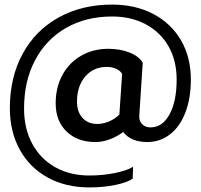

<svg xmlns="http://www.w3.org/2000/svg" viewBox="-20 -709 876 838"><path d="M518 -133Q491 -113 459 -101Q427 -89 397 -89Q318 -89 270.5 -135Q223 -181 223 -258Q223 -328 252.5 -382Q282 -436 334.5 -466Q387 -496 453 -496Q505 -496 546 -479.5Q587 -463 603 -435L588 -206Q586 -183 599.5 -168Q613 -153 637 -153Q689 -153 720 -210Q751 -267 751 -362Q751 -444 716 -506Q681 -568 617 -602.5Q553 -637 469 -637Q355 -637 268 -587Q181 -537 133 -446Q85 -355 85 -235Q85 -148 120.5 -82Q156 -16 220.5 20.5Q285 57 370 57Q427 57 480 46.5Q533 36 561 19L559 71Q534 88 482 98.5Q430 109 370 109Q267 109 188.5 66Q110 23 66.5 -55.5Q23 -134 23 -237Q23 -371 78.5 -473.5Q134 -576 235.5 -632.5Q337 -689 469 -689Q571 -689 649 -648Q727 -607 770 -533Q813 -459 813 -362Q813 -281 789.5 -219Q766 -157 722.5 -123Q679 -89 622 -89Q587 -89 560 -100.5Q533 -112 518 -133ZM404 -168Q430 -168 456 -179Q482 -190 501 -209L513 -386Q506 -400 487.5 -408.5Q469 -417 446 -417Q388 -417 352 -375Q316 -333 316 -265Q316 -221 340 -194.5Q364 -168 404 -168Z"/></svg>

Font: Non Bureau
Style: Regular
Weight: 400
Designer: Jona Saucedo
Foundry: Non Foundry
Version: Version 1.000; ttfautohint (v1.8.4)